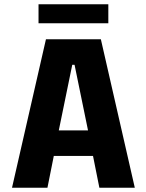

<svg xmlns="http://www.w3.org/2000/svg" viewBox="-20 -885 690 905"><path d="M615.4 0H448.4L418.4 -150H233.6L203.6 0H36.6L196.6 -700H455.4ZM320.6 -579.7 257.1 -270.3H394.9L331.4 -579.7ZM161.6 -775.4V-864.9H490.6V-775.4Z"/></svg>

Font: Trispace Thin
Style: Regular
Weight: 100
Designer: Tyler Finck
Foundry: Etcetera Type Company
Version: Version 1.210